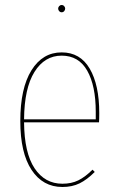

<svg xmlns="http://www.w3.org/2000/svg" viewBox="-20 -737 471 766"><path d="M375 -249H76Q77 -127 118 -65.5Q159 -4 229 -4Q265 -4 292.5 -17.5Q320 -31 349 -60L358 -51Q327 -20 297.5 -5.5Q268 9 229 9Q151 9 106 -59Q61 -127 61 -254Q61 -385 105.5 -456.5Q150 -528 226 -528Q300 -528 338 -463Q376 -398 376 -286Q376 -260 375 -249ZM362 -291Q362 -395 328 -455Q294 -515 226 -515Q158 -515 117.5 -450Q77 -385 76 -261H362ZM240 -703Q240 -697 236 -692.5Q232 -688 226 -688Q220 -688 216 -692.5Q212 -697 212 -703Q212 -708 216 -712.5Q220 -717 226 -717Q232 -717 236 -712.5Q240 -708 240 -703Z"/></svg>

Font: Fira Sans Compressed Hair
Style: Regular
Weight: 100
Width: 1
Designer: bBox Type GmbH & Carrois Corporate GbR & Edenspiekermann AG
Foundry: bBox Type GmbH & Carrois Corporate GbR & Edenspiekermann AG
Version: Version 4.301